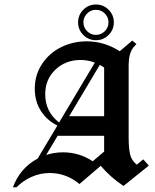

<svg xmlns="http://www.w3.org/2000/svg" viewBox="-20 -813 679 842"><path d="M345.4 -659.6Q322.5 -682.5 322.5 -715Q322.5 -747.5 345.4 -770.4Q368.3 -793.3 400.8 -793.3Q433.3 -793.3 456.2 -770.4Q479.2 -747.5 479.2 -715Q479.2 -682.5 456.2 -659.6Q433.3 -636.7 400.8 -636.7Q368.3 -636.7 345.4 -659.6ZM362.1 -753.8Q345.8 -737.5 345.8 -715Q345.8 -692.5 362.1 -676.2Q378.3 -660 400.8 -660Q423.3 -660 439.6 -676.2Q455.8 -692.5 455.8 -715Q455.8 -737.5 439.6 -753.8Q423.3 -770 400.8 -770Q378.3 -770 362.1 -753.8ZM578.3 -620 564.2 -604.2Q544.2 -577.5 544.2 -528.3V-210Q544.2 -161.7 550.8 -135Q557.5 -108.3 580 -90.8L608.3 -114.2L632.5 -86.7L521.7 2.5Q465 -35 421.7 -85.8L328.3 -5.8Q271.7 -54.2 197.5 -54.2Q156.7 -54.2 118.8 -37.5Q80.8 -20.8 52.5 8.3H36.7Q67.5 -75.8 145 -117.5L231.7 -262.5Q186.7 -284.2 159.6 -326.2Q132.5 -368.3 132.5 -423.3Q132.5 -485 165 -533.3Q197.5 -581.7 249.2 -606.7Q300.8 -631.7 360 -631.7Q438.3 -631.7 505 -588.3L560 -635ZM417.5 -528.3 283.3 -303.3H436.7V-516.7Q427.5 -523.3 417.5 -528.3ZM395.8 -538.3Q365.8 -550 334.2 -550Q267.5 -550 222.9 -507.5Q178.3 -465 178.3 -400Q178.3 -322.5 239.2 -275.8ZM238.3 -226.7 182.5 -133.3Q217.5 -145 255.8 -145Q327.5 -145 386.7 -105.8L436.7 -148.3V-217.5H233.3Z"/></svg>

Font: Chomsky
Style: Regular
Weight: 400
Version: Version 2.3